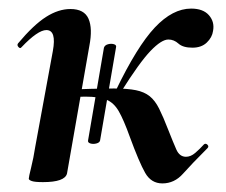

<svg xmlns="http://www.w3.org/2000/svg" viewBox="-20 -416 527 447"><path d="M358 11Q332 11 318 -13.5Q304 -38 282 -98Q268 -137 256.5 -157Q245 -177 227.5 -184Q210 -191 179 -191Q168 -191 154.5 -190.5Q141 -190 125 -189L127 -207Q202 -210 245 -210Q277 -210 296.5 -206Q316 -202 328.5 -192Q341 -182 350.5 -163Q360 -144 372 -113Q383 -85 390.5 -68Q398 -51 413 -51Q424 -51 434.5 -60Q445 -69 455 -80Q459 -83 463 -79Q467 -75 463 -71Q426 -34 406 -11.5Q386 11 358 11ZM80 8Q61 8 54 5.5Q47 3 47 0Q47 -4 52.5 -26Q58 -48 62 -74L103 -297Q112 -346 88 -346Q78 -346 63.5 -336Q49 -326 30 -306Q27 -302 23 -306.5Q19 -311 22 -315Q58 -358 87 -376.5Q116 -395 144 -395Q176 -395 186 -372.5Q196 -350 188 -309L136 -12Q131 8 80 8ZM261 -201 249 -204Q299 -308 340.5 -352Q382 -396 425 -396Q453 -396 466.5 -380.5Q480 -365 476 -344Q474 -329 461.5 -317Q449 -305 428 -305Q406 -305 395.5 -314.5Q385 -324 372 -324Q356 -324 330.5 -297.5Q305 -271 261 -201ZM213 -89Q212 -84 204.5 -82Q197 -80 190.5 -82Q184 -84 185 -89L222 -305Q224 -311 231.5 -313Q239 -315 245.5 -313Q252 -311 250 -305Z"/></svg>

Font: Cormorant Infant Light
Style: Italic
Weight: 300
Italic angle: -10°
Designer: Christian Thalmann (Catharsis Fonts)
Foundry: Catharsis Fonts
Version: Version 4.001